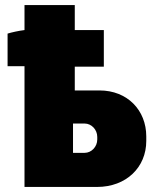

<svg xmlns="http://www.w3.org/2000/svg" viewBox="-20 -740 619 760"><path d="M276 -476H391V-621H276V-720H77V-621C53 -618 26 -612 10 -607V-478H77V0H364C480 0 559 -78 559 -182V-200C559 -304 484 -382 374 -382H276ZM269 -135V-251H315C342 -251 365 -227 365 -198V-188C365 -159 342 -135 315 -135Z"/></svg>

Font: Fixel Display Black
Style: Regular
Weight: 900
Designer: AlfaBravo + MacPaw
Foundry: Kyrylo Tkachov, Marchela Mozhyna, Serhii Makarenko, Maria Weinstein, Zakhar Kryvoshyya
Version: Version 1.211